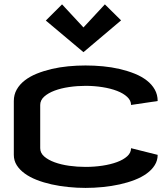

<svg xmlns="http://www.w3.org/2000/svg" viewBox="-20 -873 785 902"><path d="M381.8 -565.4Q422.9 -565.4 463.9 -561.5Q504.9 -557.6 542.5 -548.8Q580.1 -540 612.8 -526.9Q645.5 -513.7 669.4 -495.1Q693.4 -476.6 707 -452.4Q720.7 -428.2 720.7 -398.4L595.7 -379.9Q595.7 -400.9 577.6 -417.7Q559.6 -434.6 529.8 -446Q500 -457.5 461.4 -463.6Q422.9 -469.7 381.8 -469.7Q342.8 -469.7 304.7 -464.1Q266.6 -458.5 236.6 -447.3Q206.5 -436 187.7 -419.2Q168.9 -402.3 168.9 -379.9V-176.8Q168.9 -154.3 187.7 -137.9Q206.5 -121.6 236.6 -110.6Q266.6 -99.6 304.7 -94.2Q342.8 -88.9 381.8 -88.9Q422.9 -88.9 461.4 -94.7Q500 -100.6 529.8 -111.6Q559.6 -122.6 577.6 -138.9Q595.7 -155.3 595.7 -176.8L720.7 -145.5Q720.7 -119.1 707 -97.2Q693.4 -75.2 669.4 -57.9Q645.5 -40.5 612.8 -27.8Q580.1 -15.1 542.5 -6.8Q504.9 1.5 463.9 5.6Q422.9 9.8 381.8 9.8Q341.3 9.8 300.5 5.6Q259.8 1.5 222.4 -6.8Q185.1 -15.1 152.6 -27.8Q120.1 -40.5 96.2 -57.9Q72.3 -75.2 58.6 -96.9Q44.9 -118.7 44.9 -145.5V-398.4Q44.9 -428.2 58.6 -452.4Q72.3 -476.6 96.2 -495.1Q120.1 -513.7 152.6 -526.9Q185.1 -540 222.4 -548.8Q259.8 -557.6 300.5 -561.5Q341.3 -565.4 381.8 -565.4ZM548.8 -777.3 372.1 -627.9 195.3 -776.4 271.5 -852.5 372.1 -744.1 472.7 -852.5Z"/></svg>

Font: Revalia
Style: Regular
Weight: 400
Designer: Johan Kallas, Mihkel Virkus
Foundry: Johan Kallas, Mihkel Virkus
Version: Version 1.001